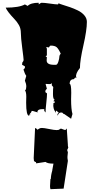

<svg xmlns="http://www.w3.org/2000/svg" viewBox="-20 -758 656 1366"><path d="M462.9 325.7 460 356.4V366.7Q462.9 385.7 462.9 386.7L432.6 584L338.9 587.9Q335.9 576.7 335.9 566.7Q335.9 556.6 337.4 539.3Q338.9 522 338.9 513.7L341.8 516.1Q341.8 488.8 352.5 453.6L351.6 454.6L360.4 406.2Q318.4 406.2 303.7 394L237.3 404.3Q237.3 395 233.4 393.1L230.5 395L221.7 386.7Q219.7 372.1 219.7 366.7Q219.7 366.7 229.5 153.3Q237.8 153.3 246.1 164.6Q249 164.6 256.6 158.4Q264.2 152.3 278.3 152.3Q292.5 152.3 329.6 159.9Q366.7 167.5 382.6 167.5Q398.4 167.5 403.3 162.4Q408.2 157.2 415 157.2L438.5 166H447.3L455.1 155.8L462.9 271.5V277.8Q462.9 278.8 465.8 294.9H462.9V303.7L457 306.2ZM360.8 -16.6 359.9 -22.5Q359.9 -24.9 360.8 -25.9H368.7V-37.6H358.9L368.7 -48.8Q356.9 -52.2 356.9 -89.1Q356.9 -126 358.9 -138.7L348.6 -150.9V-168.9Q346.2 -159.7 331.8 -159.7Q317.4 -159.7 304.2 -161.1L313.5 -127L304.2 -116.2L302.2 -103L313.5 -93.8H314.5Q314.5 -71.3 309.3 -25.6Q304.2 20 304.2 42.5L294.9 30.8V18.6H277.8Q246.6 18.6 245.6 41Q239.7 40 226.6 35.4Q213.4 30.8 206.1 30.8L196.8 50.3V42.5L187 65.4Q166 65.4 166 -27.8L167 -70.3Q167 -104 157.2 -116.2H160.6Q167 -125 167 -143.3Q167 -161.6 157.2 -184.1L167 -218.3Q155.8 -232.9 147 -263.2L157.2 -274.4V-286.1L137.2 -296.9Q137.2 -314 142.6 -318.4Q147.9 -322.8 147.9 -332.5Q147.9 -342.3 138.2 -416.5Q128.4 -490.7 128.4 -523.2Q128.4 -555.7 114.3 -580.1Q100.1 -604.5 82 -623Q30.8 -676.8 20.5 -703.6Q115.7 -703.6 157.2 -726.6L176.8 -715.8Q198.2 -738.3 255.4 -738.3V-726.6Q271 -738.3 274.9 -738.3Q296.9 -738.3 335.9 -732.4Q375 -726.6 393.1 -726.6L397 -734.9Q402.3 -731 426.5 -723.6Q450.7 -716.3 478.3 -706.8Q505.9 -697.3 533.7 -683.8Q561.5 -670.4 579.8 -649.2Q598.1 -627.9 598.1 -602.5Q598.1 -543.5 573.5 -435.8Q548.8 -328.1 548.8 -274.4Q516.1 -233.9 522 -210.4Q522 -205.6 524.4 -202.1L515.1 -207L505.9 -194.8Q475.6 -194.8 475.6 -161.1Q486.8 -161.1 486.8 -98.1L485.8 -51.8Q485.8 20 495.6 53.2L485.8 86.9L437 53.2Q430.2 53.2 427.7 47.9Q425.3 42.5 417.5 42.5Q409.7 42.5 405.3 44.2Q400.9 45.9 399.4 48.1Q397.9 50.3 394.5 55.7Q391.1 61 387.7 65.4Q387.7 48.8 398.4 44.4Q398.4 43 381.3 29.3L377.9 30.8V47.4Q377.4 41.5 372.6 35.6Q358.9 19 358.9 -14.2Q360.8 -14.2 360.8 -16.6ZM313.5 -353.5 312 -327.6Q312 -296.9 364.7 -296.9H377.9Q388.2 -296.9 395.3 -319.6Q402.3 -342.3 402.3 -353.8Q402.3 -365.2 412.1 -376Q396.5 -410.6 383.1 -422.1Q369.6 -433.6 340.8 -433.6Q335 -433.6 331.8 -426.3Q328.6 -418.9 327.6 -418.9L322.8 -422.4H305.7Q308.6 -421.9 311 -417.7Q313.5 -413.6 313.5 -409.7V-365.2L304.2 -353.5ZM196.8 65.4Q195.8 62 195.8 56.9Q195.8 51.8 196.8 50.3ZM245.6 41 252.4 42.5H245.6Z"/></svg>

Font: Butcherman
Style: Regular
Weight: 400
Version: Version 001.004